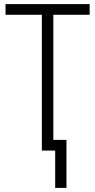

<svg xmlns="http://www.w3.org/2000/svg" viewBox="-20 -734 465 936"><path d="M249 182H304V-52H240V-662H417V-714H7V-662H184V0H249Z"/></svg>

Font: Noto Sans Display SemiCondensed Light
Style: Regular
Weight: 300
Width: 4
Designer: Monotype Design Team
Foundry: Monotype Imaging Inc.
Version: Version 1.900